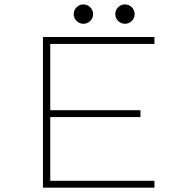

<svg xmlns="http://www.w3.org/2000/svg" viewBox="-20 -872 890 892"><path d="M399.2 -774.8Q386 -761.5 367.5 -761.5Q349 -761.5 335.8 -774.8Q322.5 -788 322.5 -806.5Q322.5 -825 335.8 -838.2Q349 -851.5 367.5 -851.5Q386 -851.5 399.2 -838.2Q412.5 -825 412.5 -806.5Q412.5 -788 399.2 -774.8ZM592.2 -774.8Q579 -761.5 560.5 -761.5Q542 -761.5 528.8 -774.8Q515.5 -788 515.5 -806.5Q515.5 -825 528.8 -838.2Q542 -851.5 560.5 -851.5Q579 -851.5 592.2 -838.2Q605.5 -825 605.5 -806.5Q605.5 -788 592.2 -774.8ZM697.5 -668H213.5V-360H632.5V-328H213.5V-32H697.5V0H179.5V-700H697.5Z"/></svg>

Font: League Mono Wide Thin
Style: Regular
Weight: 100
Width: 8
Designer: Tyler Finck
Foundry: The League of Moveable Type / Tyler Finck
Version: Version 2.210